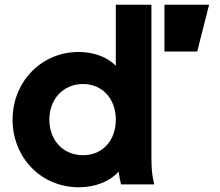

<svg xmlns="http://www.w3.org/2000/svg" viewBox="-20 -777 929 809"><path d="M312 12C380 12 441 -11 480 -54C482 -37 485 -20 490 0H630C621 -35 618 -65 618 -113V-757H468V-500C431 -537 376 -558 311 -558C155 -558 33 -433 33 -273C33 -114 152 12 312 12ZM188 -273C188 -360 247 -423 330 -423C411 -423 468 -361 468 -273C468 -184 411 -123 330 -123C247 -123 188 -185 188 -273ZM673 -560H811L861 -757H673Z"/></svg>

Font: Mluvka ExtraBold
Style: Regular
Weight: 800
Designer: Modified by Jiří Krblich, Original typeface by Gumpita Rahayu
Foundry: Gumpita Rahayu & Jiří Krblich
Version: Version 2.000;Glyphs 3.1.1 (3134)